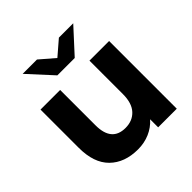

<svg xmlns="http://www.w3.org/2000/svg" viewBox="-196 -911 1079 1079"><g transform="rotate(-45 343.5 -371.5)"><path d="M614 -538V0H466V-64Q435 -29 392 -10.5Q349 8 299 8Q193 8 131 -53Q69 -114 69 -234V-538H225V-257Q225 -127 334 -127Q390 -127 424 -163.5Q458 -200 458 -272V-538ZM542 -751 410 -607H272L140 -751H254L341 -676L428 -751Z"/></g></svg>

Font: Montserrat-Bold
Style: Bold
Weight: 700
Version: Version 7.200